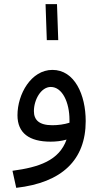

<svg xmlns="http://www.w3.org/2000/svg" viewBox="-20 -673 487 923"><path d="M205 -480H260L254 -653H199ZM58 230C278 205 392 96 392 -91C392 -217 339 -337 232 -337C130 -337 64 -221 64 -119C64 -33 121 8 223 8C249 8 276 5 300 -2C264 99 167 131 40 148ZM143 -139C143 -193 177 -255 224 -255C280 -255 314 -180 314 -97C314 -92 314 -87 314 -83C289 -75 259 -71 232 -71C167 -71 143 -97 143 -139Z"/></svg>

Font: Noto Sans Arabic UI
Style: Regular
Weight: 400
Designer: Monotype Design Team, Nadine Chahine and Nizar Qandah
Foundry: Monotype Imaging Inc.
Version: Version 2.010